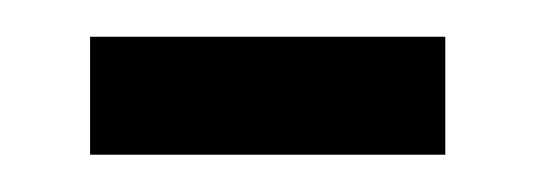

<svg xmlns="http://www.w3.org/2000/svg" viewBox="-20 -847 290 104"><path d="M221.2 -763.2H28.8V-827.1H221.2Z"/></svg>

Font: BaseOne
Style: Regular
Weight: 400
Designer: Domenico Catapano
Foundry: Design by Basse
Version: Version 1.000;PS 001.001;hotconv 1.0.56